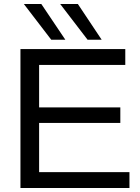

<svg xmlns="http://www.w3.org/2000/svg" viewBox="-20 -947 703 967"><path d="M83 0V-700H611V-620H177V-406H586V-328H177V-80H632V0ZM421 -747 283 -927H372L492 -747ZM238 -747 100 -927H188L309 -747Z"/></svg>

Font: Georama SemiExpanded
Style: Regular
Weight: 400
Width: 6
Designer: Jean-Baptiste Levee
Foundry: Production Type
Version: Version 1.001